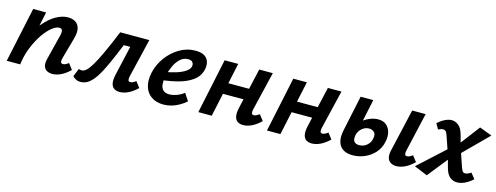

<svg xmlns="http://www.w3.org/2000/svg" viewBox="-21 -921 3671 1421"><g transform="rotate(15 1815.0 -210.0)"><path d="M372 7Q348 7 330 -3Q312 -13 305.5 -35Q299 -57 308 -92L357 -287Q362 -307 358.5 -322Q355 -337 335 -337Q311 -337 279 -311.5Q247 -286 215.5 -240Q184 -194 159 -132.5Q134 -71 125 0H51Q75 -107 112 -187Q149 -267 194 -320.5Q239 -374 286.5 -401Q334 -428 379 -428Q411 -428 434.5 -414Q458 -400 466.5 -369.5Q475 -339 461 -289L415 -124Q410 -106 413 -95Q416 -84 430 -84Q438 -84 447.5 -88Q457 -92 472 -103L506 -59Q472 -26 438 -9.5Q404 7 372 7ZM22 0 112 -421H211L123 0Z M588 10Q568 10 552 1Q536 -8 528 -18L553 -79Q562 -77 567.5 -76Q573 -75 577 -75Q592 -75 609.5 -90Q627 -105 650 -143Q673 -181 704.5 -248.5Q736 -316 779 -421H941L923 -336H829Q792 -245 762 -179Q732 -113 705 -71.5Q678 -30 650 -10Q622 10 588 10ZM888 7Q864 7 846.5 -3.5Q829 -14 823 -40Q817 -66 827 -110L898 -421H1002L931 -124Q927 -106 929.5 -95Q932 -84 946 -84Q954 -84 963.5 -88Q973 -92 988 -103L1022 -59Q988 -26 954 -9.5Q920 7 888 7Z M1225 13Q1170 13 1132.5 -12.5Q1095 -38 1081 -84Q1067 -130 1080 -191Q1094 -256 1134 -311Q1174 -366 1231 -400Q1288 -434 1354 -434Q1398 -434 1422.5 -418.5Q1447 -403 1455 -376.5Q1463 -350 1456 -318Q1444 -264 1399.5 -231.5Q1355 -199 1293 -182.5Q1231 -166 1166 -159L1171 -223Q1221 -231 1261 -244Q1301 -257 1326.5 -274.5Q1352 -292 1357 -312Q1360 -321 1358 -332Q1356 -343 1346.5 -351Q1337 -359 1317 -359Q1283 -359 1257 -335.5Q1231 -312 1214 -275.5Q1197 -239 1188 -199Q1179 -160 1181.5 -131Q1184 -102 1200.5 -86.5Q1217 -71 1248 -71Q1271 -71 1301 -81Q1331 -91 1359 -113L1396 -57Q1372 -36 1344 -20Q1316 -4 1286 4.5Q1256 13 1225 13Z M1834 7Q1810 7 1792.5 -3.5Q1775 -14 1769 -40Q1763 -66 1773 -110L1844 -421H1948L1877 -124Q1873 -106 1875.5 -95Q1878 -84 1892 -84Q1900 -84 1909.5 -88Q1919 -92 1934 -103L1968 -59Q1934 -26 1900 -9.5Q1866 7 1834 7ZM1490 0 1579 -421H1683L1593 0ZM1575 -178 1593 -264H1863L1844 -178Z M2360 7Q2336 7 2318.5 -3.5Q2301 -14 2295 -40Q2289 -66 2299 -110L2370 -421H2474L2403 -124Q2399 -106 2401.5 -95Q2404 -84 2418 -84Q2426 -84 2435.5 -88Q2445 -92 2460 -103L2494 -59Q2460 -26 2426 -9.5Q2392 7 2360 7ZM2016 0 2105 -421H2209L2119 0ZM2101 -178 2119 -264H2389L2370 -178Z M2673 13Q2630 13 2601.5 -5Q2573 -23 2562.5 -59Q2552 -95 2563 -147L2621 -421H2718L2658 -139Q2651 -102 2663.5 -87Q2676 -72 2702 -72Q2726 -72 2744 -81.5Q2762 -91 2774.5 -107Q2787 -123 2791 -145Q2799 -180 2782.5 -195Q2766 -210 2743 -210Q2729 -210 2715.5 -205Q2702 -200 2690.5 -190.5Q2679 -181 2670.5 -168Q2662 -155 2658 -139H2597Q2610 -175 2631.5 -204Q2653 -233 2679.5 -252.5Q2706 -272 2735 -282.5Q2764 -293 2791 -293Q2831 -293 2854.5 -272.5Q2878 -252 2886 -218.5Q2894 -185 2885 -146Q2875 -97 2843.5 -61.5Q2812 -26 2767.5 -6.5Q2723 13 2673 13ZM3008 7Q2984 7 2965.5 -3.5Q2947 -14 2940 -36.5Q2933 -59 2941 -95L3016 -421H3119L3051 -124Q3047 -106 3049.5 -95Q3052 -84 3066 -84Q3074 -84 3083.5 -88Q3093 -92 3108 -103L3142 -59Q3108 -26 3074 -9.5Q3040 7 3008 7Z M3472 7Q3444 7 3419 -12Q3394 -31 3381 -80L3356 -173L3309 -309Q3302 -331 3294 -338.5Q3286 -346 3275 -346Q3266 -346 3255.5 -342.5Q3245 -339 3237 -335L3213 -377Q3238 -400 3266 -414Q3294 -428 3318 -428Q3347 -428 3371.5 -408Q3396 -388 3409 -339L3434 -247L3481 -110Q3489 -88 3495.5 -80.5Q3502 -73 3512 -73Q3523 -73 3535.5 -78Q3548 -83 3558 -91L3592 -49Q3563 -22 3532 -7.5Q3501 7 3472 7ZM3244 14 3142 -28 3376 -242 3400 -181ZM3418 -182 3393 -244 3534 -430 3630 -394Z"/></g></svg>

Font: Ysabeau
Style: Bold Italic
Weight: 700
Italic angle: -12°
Designer: Christian Thalmann (Catharsis Fonts)
Version: Version 2.002